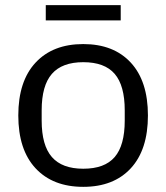

<svg xmlns="http://www.w3.org/2000/svg" viewBox="-20 -715 646 745"><path d="M303 10Q185 10 118 -62Q51 -134 51 -267Q51 -400 118 -472Q185 -544 303 -544Q421 -544 487.5 -472Q554 -400 554 -267Q554 -134 487.5 -62Q421 10 303 10ZM303.1 -60.3Q386 -60.3 425 -105.6Q464 -151 464 -247.1V-286.9Q464 -383 425 -428.4Q386 -473.7 303.1 -473.7Q221 -473.7 181.4 -428.4Q141.7 -383 141.7 -286.9V-247.1Q141.7 -151 181.4 -105.6Q221 -60.3 303.1 -60.3ZM157.6 -635.8V-695.2H448.4V-635.8Z"/></svg>

Font: Mozilla Text ExtraLight
Style: Regular
Weight: 200
Designer: Studio DRAMA
Foundry: Studio DRAMA
Version: Version 1.000